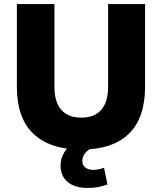

<svg xmlns="http://www.w3.org/2000/svg" viewBox="-20 -725 797 945"><path d="M380 11Q226 11 144.5 -66.5Q63 -144 63 -298V-705H248V-298Q248 -222 282 -184Q316 -146 380 -146Q445 -146 478.5 -184.5Q512 -223 512 -298V-705H694V-298Q694 -144 614 -66.5Q534 11 380 11ZM412 200Q348 200 313 170.5Q278 141 278 90Q278 45 309 7.5Q340 -30 388 -49L438 0Q421 8 409 18.5Q397 29 391 41.5Q385 54 385 67Q385 88 400 99.5Q415 111 437 111Q453 111 465 108.5Q477 106 492 101L509 183Q483 192 461.5 196Q440 200 412 200Z"/></svg>

Font: Nunito Sans 11pt Black
Style: Regular
Weight: 900
Version: Version 3.101;gftools[0.9.27]